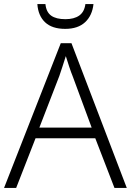

<svg xmlns="http://www.w3.org/2000/svg" viewBox="-20 -931 648 951"><path d="M547 0 452 -246H156L60 0H0L281 -717H334L608 0ZM339 -556Q333 -570 323 -600Q313 -630 306 -653Q298 -626 289 -600Q280 -574 274 -555L175 -299H434ZM443 -911Q437 -854 401.5 -821Q366 -788 303 -788Q238 -788 203.5 -820.5Q169 -853 165 -911H205Q209 -871 233.5 -853.5Q258 -836 304 -836Q347 -836 372.5 -854Q398 -872 403 -911Z"/></svg>

Font: Noto Sans Tamil Light
Style: Regular
Weight: 300
Designer: Jelle Bosma - Monotype Design Team
Foundry: Monotype Imaging Inc.
Version: Version 2.004; ttfautohint (v1.8.4.7-5d5b)